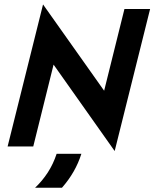

<svg xmlns="http://www.w3.org/2000/svg" viewBox="-20 -666 702 873"><path d="M501.4 20.8 223.6 -372.2 131.2 0H14.6L175.7 -645.8L453.5 -253.5L545.8 -625H662.5ZM139.6 187.5Q172.2 156.9 197.2 118.4Q222.2 79.9 237.5 33.3H350Q323.6 117.4 261.8 187.5Z"/></svg>

Font: Afacad
Style: Bold Italic
Weight: 700
Italic angle: -14°
Designer: Kristian Moeller
Foundry: Dicotype
Version: Version 1.000; ttfautohint (v1.8.4.7-5d5b)